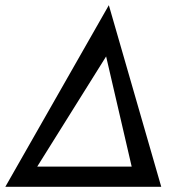

<svg xmlns="http://www.w3.org/2000/svg" viewBox="-76 -720 726 740"><path d="M545.5 0H-55.5L343.5 -700ZM67.5 -78H431.5L333 -502.5Z"/></svg>

Font: Urbanist
Style: Italic
Weight: 400
Italic angle: -8°
Designer: Corey Hu
Foundry: Corey Hu
Version: Version 1.330; ttfautohint (v1.8.4.7-5d5b)